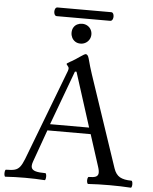

<svg xmlns="http://www.w3.org/2000/svg" viewBox="-62 -959 804 1012"><g transform="rotate(5 340.0 -452.5)"><path d="M4.9 -33.7Q35.2 -33.7 51.3 -38.3Q67.4 -43 78.1 -56.4Q88.9 -69.8 100.1 -98.1L284.2 -580.1Q287.1 -588.4 287.1 -594.7Q287.1 -598.1 284.7 -602.1Q282.2 -606 279.3 -609.4Q277.3 -611.3 275.9 -613.5Q274.4 -615.7 274.4 -617.2Q274.4 -620.1 293.9 -630.9Q298.3 -633.3 302.2 -635.3Q320.3 -646 338.9 -659.2Q351.6 -668 359.6 -672.6Q367.7 -677.2 370.6 -677.2Q376 -677.2 380.4 -671.9Q384.8 -666.5 387.7 -655.8Q393.6 -632.8 399.7 -612.5Q405.8 -592.3 411.6 -574.7L574.2 -90.8Q585 -58.6 606.9 -46.1Q628.9 -33.7 668 -33.7Q672.4 -33.7 674.1 -24.4Q675.8 -15.1 674.1 -5.9Q672.4 3.4 668 3.4Q615.2 0 555.7 0Q495.6 0 442.9 3.4Q438.5 3.4 436.5 -5.9Q434.6 -15.1 436.5 -24.4Q438.5 -33.7 442.9 -33.7Q467.3 -33.7 479 -38.6Q490.7 -43.5 492.7 -55.9Q494.6 -68.4 487.3 -90.8L433.1 -259.3H204.1L143.1 -88.9Q135.3 -66.9 139.9 -55.2Q144.5 -43.5 161.9 -38.6Q179.2 -33.7 212.4 -33.7Q216.8 -33.7 218.3 -24.4Q219.7 -15.1 218 -5.9Q216.3 3.4 212.4 3.4Q164.1 0 108.9 0Q53.2 0 4.9 3.4Q0.5 3.4 -1 -5.9Q-2.4 -15.1 -0.7 -24.4Q1 -33.7 4.9 -33.7ZM421.9 -293 330.1 -580.6H321.8L215.3 -293ZM286.1 -783.2Q286.1 -799.8 293.2 -811.5Q300.3 -823.2 312.3 -829.1Q324.2 -835 337.9 -835Q353.5 -835 365.7 -827.9Q377.9 -820.8 384.5 -808.8Q391.1 -796.9 391.1 -783.2Q391.1 -767.6 383.5 -755.4Q376 -743.2 363.8 -736.6Q351.6 -730 337.9 -730Q321.8 -730 310.1 -737.5Q298.3 -745.1 292.2 -757.3Q286.1 -769.5 286.1 -783.2ZM200.7 -909.2H484.9Q494.1 -909.2 497.6 -897.7Q501 -886.2 497.1 -874.8Q493.2 -863.3 482.9 -863.3H200.7Q191.4 -863.3 187.7 -874.8Q184.1 -886.2 187.7 -897.7Q191.4 -909.2 200.7 -909.2Z"/></g></svg>

Font: Junicode Two Beta VF
Style: Regular
Weight: 400
Designer: Peter S. Baker
Foundry: Briery Creek Software
Version: Version 1.031 beta; ttfautohint (v1.8.1.43-b0c9)